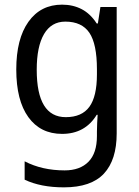

<svg xmlns="http://www.w3.org/2000/svg" viewBox="-20 -617 599 826"><path d="M247 -597Q294 -597 331.5 -577.5Q369 -558 396 -516H401L412 -587H482V-43Q482 71 427 130Q372 189 255 189Q155 189 86 156V77Q161 116 258 116Q324 116 360.5 79Q397 42 397 -32V-51Q397 -65 398 -87Q399 -109 400 -123H396Q346 -41 247 -41Q154 -41 102 -113Q50 -185 50 -318Q50 -450 102.5 -523.5Q155 -597 247 -597ZM261 -524Q201 -524 169.5 -470.5Q138 -417 138 -317Q138 -113 263 -113Q332 -113 364.5 -157.5Q397 -202 397 -297V-319Q397 -428 364.5 -476Q332 -524 261 -524Z"/></svg>

Font: Noto Sans Tamil UI SemiCondensed
Style: Regular
Weight: 400
Width: 4
Designer: Jelle Bosma - Monotype Design Team
Foundry: Monotype Imaging Inc.
Version: Version 2.004; ttfautohint (v1.8.4.7-5d5b)